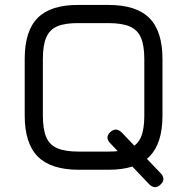

<svg xmlns="http://www.w3.org/2000/svg" viewBox="-20 -687 762 777"><path d="M632 16Q641.5 26 641.2 37.8Q641 49.5 629.5 60Q607.5 81 584.5 59.5L425.5 -108Q415 -118.5 415 -130.2Q415 -142 426 -152Q448.5 -173.5 472 -151.5ZM299 0Q186.5 0 133.2 -53.2Q80 -106.5 80 -219V-449Q80 -562.5 133.2 -615.2Q186.5 -668 298.5 -667H419Q531.5 -667 584.5 -614Q637.5 -561 637.5 -448V-219Q637.5 -106.5 584.5 -53.2Q531.5 0 419 0ZM299 -73.5H419Q473.5 -73.5 505.2 -87Q537 -100.5 550.5 -132.2Q564 -164 564 -219V-448Q564 -502.5 550.5 -534.2Q537 -566 505.2 -579.8Q473.5 -593.5 419 -593.5H298.5Q244 -594 212.5 -580.8Q181 -567.5 167.2 -535.8Q153.5 -504 153.5 -449V-219Q153.5 -164 167 -132.2Q180.5 -100.5 212.2 -87Q244 -73.5 299 -73.5Z"/></svg>

Font: Jura Light SemiBold
Style: Regular
Weight: 600
Version: Version 5.106